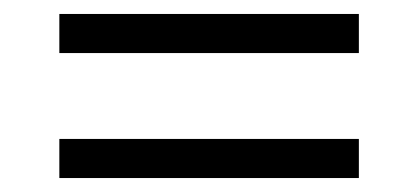

<svg xmlns="http://www.w3.org/2000/svg" viewBox="-20 -388 600 275"><path d="M65 -312V-368H494V-312ZM65 -133V-189H494V-133Z"/></svg>

Font: Titillium Web[RUS by Daymarius]
Style: Regular
Weight: 300
Designer: Cyrillization by Daymarius
Foundry: Cyrillization by Daymarius
Version: Version 1.002 September 12, 2018